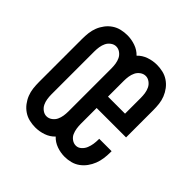

<svg xmlns="http://www.w3.org/2000/svg" viewBox="-145 -655 789 789"><g transform="rotate(45 250.0 -260.0)"><path d="M164 8Q147 8 129.5 4Q112 0 97 -10Q82 -20 71 -34.5Q60 -49 53.5 -65.5Q47 -82 45 -99.5Q43 -117 43 -135V-385Q43 -403 45 -420.5Q47 -438 53.5 -454.5Q60 -471 71 -485.5Q82 -500 97 -510Q112 -520 129.5 -524Q147 -528 164 -528Q188 -528 211 -520Q234 -512 250 -495Q266 -512 289 -520Q312 -528 336 -528Q353 -528 370.5 -524Q388 -520 403 -510Q418 -500 429 -485.5Q440 -471 446.5 -454.5Q453 -438 455 -420.5Q457 -403 457 -385V-227H286V-135Q286 -122 288 -109Q290 -96 295 -84.5Q300 -73 311 -65Q322 -57 335 -57Q348 -57 358.5 -66.5Q369 -76 374 -88.5Q379 -101 381 -114Q383 -127 383 -141V-145H455V-137Q455 -120 452.5 -102Q450 -84 443.5 -67.5Q437 -51 426.5 -36.5Q416 -22 401.5 -11.5Q387 -1 369.5 3.5Q352 8 335 8Q311 8 288.5 0Q266 -8 250 -25Q234 -8 211 0Q188 8 164 8ZM286 -293H385V-385Q385 -398 383 -411Q381 -424 375.5 -435.5Q370 -447 359 -455Q348 -463 336 -463Q323 -463 312 -455Q301 -447 295.5 -435.5Q290 -424 288 -411Q286 -398 286 -385ZM164 -57Q177 -57 188 -65Q199 -73 204.5 -84.5Q210 -96 212 -109Q214 -122 214 -135V-385Q214 -398 212 -411Q210 -424 204.5 -435.5Q199 -447 188 -455Q177 -463 164 -463Q152 -463 141 -455Q130 -447 124.5 -435.5Q119 -424 117 -411Q115 -398 115 -385V-135Q115 -122 117 -109Q119 -96 124.5 -84.5Q130 -73 141 -65Q152 -57 164 -57Z"/></g></svg>

Font: Iosevka
Style: Regular
Weight: 400
Monospace: yes
Designer: Belleve Invis
Foundry: Belleve Invis
Version: Version 33.2.3; ttfautohint (v1.8.4)